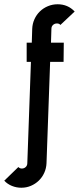

<svg xmlns="http://www.w3.org/2000/svg" viewBox="-101 -750 370 900"><path d="M-15 33Q-8 40 1 40Q12 40 19.5 33Q27 26 27 15L44 -460H24V-550H48L50 -615Q51 -639 60.5 -660Q70 -681 86 -696.5Q102 -712 123.5 -721Q145 -730 169 -730Q217 -730 249 -696L182 -633Q177 -640 166 -640Q155 -640 147.5 -633Q140 -626 140 -615L138 -550H198L197 -460H134L117 15Q116 39 106.5 60Q97 81 81 96.5Q65 112 44 121Q23 130 -1 130Q-24 130 -45 121.5Q-66 113 -81 97L-15 33Z"/></svg>

Font: Berliner Wand
Style: Regular
Weight: 400
Designer: Peter Wiegel
Foundry: Peter Wiegel
Version: Version 1.000